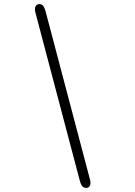

<svg xmlns="http://www.w3.org/2000/svg" viewBox="-20 -782 659 937"><path d="M172 -762Q184.5 -762 191 -753.2Q197.5 -744.5 202.5 -726.5L419.5 95.5Q421.5 103.5 421.5 111Q421.5 121.5 416.2 128.2Q411 135 401 135Q388.5 135 381.2 126.2Q374 117.5 369.5 100L152.5 -722Q150.5 -730.5 150.5 -737Q150.5 -749 156.8 -755.5Q163 -762 172 -762Z"/></svg>

Font: Sono Monospace Light
Style: Regular
Weight: 300
Version: Version 2.112